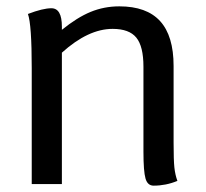

<svg xmlns="http://www.w3.org/2000/svg" viewBox="-20 -580 650 605"><path d="M539 -10Q503 5 464 5Q445 5 438.5 -17.5Q432 -40 432 -102V-370Q432 -434 409.5 -461.5Q387 -489 335 -489Q258 -489 175 -414V0H80V-365Q80 -503 68 -536Q115 -554 142 -554Q175 -554 175 -496V-486Q223 -525 265.5 -542.5Q308 -560 356 -560Q442 -560 484.5 -513.5Q527 -467 527 -372V-131Q527 -75 529.5 -52Q532 -29 539 -10Z"/></svg>

Font: Krub Medium
Style: Regular
Weight: 500
Designer: Ekaluck Peanpanawate
Foundry: Cadson Demak Co.,Ltd.
Version: Version 1.000; ttfautohint (v1.6)